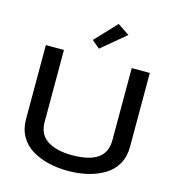

<svg xmlns="http://www.w3.org/2000/svg" viewBox="-134 -1054 1078 1177"><g transform="rotate(15 405.0 -465.5)"><path d="M547.9 -891.1 395 -763.2 345.2 -805.2 473.1 -940.9ZM75.2 -700.2H189.9V-242.2Q189.9 -165 246.8 -127.4Q303.7 -89.8 404.8 -89.8Q511.7 -89.8 565.9 -127Q620.1 -164.1 620.1 -242.2V-700.2H734.9V-230Q734.9 -168.9 708.3 -121.8Q681.6 -74.7 635 -46.6Q588.4 -18.6 530.3 -4.4Q472.2 9.8 404.8 9.8Q337.4 9.8 279.3 -4.4Q221.2 -18.6 174.8 -46.6Q128.4 -74.7 101.8 -121.6Q75.2 -168.5 75.2 -230Z"/></g></svg>

Font: Copperplate Sans CC Heavy
Style: Regular
Weight: 400
Designer: indestructible type*
Foundry: Cowboy Collective
Version: Version 1.000